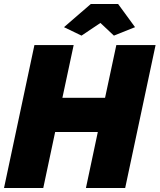

<svg xmlns="http://www.w3.org/2000/svg" viewBox="-23 -934 793 954"><path d="M148 -710H343L287 -448H499L555 -710H750L599 0H404L463 -278H251L192 0H-3ZM295 -799 428 -914H564L648 -799L543 -757L476 -820L382 -757Z"/></svg>

Font: Raleway Thin Black
Style: Italic
Weight: 900
Italic angle: -12°
Version: Version 4.026